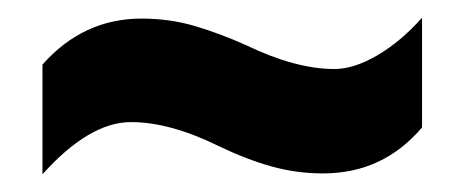

<svg xmlns="http://www.w3.org/2000/svg" viewBox="-20 -461 525 217"><path d="M227 -296Q172 -323 128 -323Q81 -323 28 -264V-388Q74 -440 140 -440Q172 -440 200.5 -431.5Q229 -423 258 -410Q314 -383 358 -383Q380 -383 406.5 -398.5Q433 -414 457 -441V-317Q413 -265 345 -265Q315 -265 286.5 -273Q258 -281 227 -296Z"/></svg>

Font: Noto Sans Lao Looped ExtraCondensed ExtraBold
Style: Regular
Weight: 800
Width: 2
Designer: Mark Frömberg, Ben Mitchell
Foundry: The Fontpad Ltd
Version: Version 1.002; ttfautohint (v1.8.4.7-5d5b)